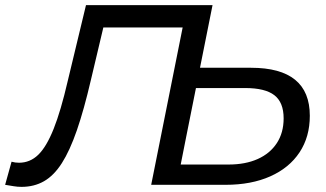

<svg xmlns="http://www.w3.org/2000/svg" viewBox="-60 -720 1270 748"><path d="M24 8Q8 8 -6.5 5.5Q-21 3 -40 0L-15 -90Q-1 -86 14 -86Q57 -86 89 -117Q121 -148 149 -218Q177 -288 204 -405L275 -700H768L628 0H530L658 -639L676 -613H321L349 -640L294 -408Q267 -292 239.5 -212.5Q212 -133 181 -84.5Q150 -36 111.5 -14Q73 8 24 8ZM918 -456Q1147 -456 1147 -269Q1147 -187 1107 -126.5Q1067 -66 993 -33Q919 0 819 0H529L669 -700H768L719 -456ZM830 -79Q896 -79 944 -100.5Q992 -122 1018.5 -162.5Q1045 -203 1045 -259Q1045 -321 1009 -349Q973 -377 895 -377H703L644 -79Z"/></svg>

Font: MOST Montserrat Medium
Style: Italic
Weight: 500
Italic angle: -11.3°
Designer: Julieta Ulanovsky
Foundry: Julieta Ulanovsky
Version: Version 8.000;March 11, 2024;FontCreator 15.0.0.2926 64-bit